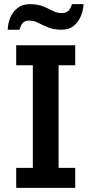

<svg xmlns="http://www.w3.org/2000/svg" viewBox="-20 -904 440 924"><path d="M58 0V-96H138V-590H58V-686H342V-590H262V-96H342V0ZM17 -761Q18 -791 29.5 -819Q41 -847 64.5 -865.5Q88 -884 123 -884Q161 -884 187 -873.5Q213 -863 233.5 -852Q254 -841 276 -841Q298 -841 309.5 -852.5Q321 -864 326 -884H382Q381 -856 369.5 -827.5Q358 -799 335.5 -780Q313 -761 277 -761Q239 -761 212 -772Q185 -783 164 -794Q143 -805 120 -805Q101 -805 90.5 -794.5Q80 -784 74 -761Z"/></svg>

Font: Chivo Medium
Style: Regular
Weight: 500
Designer: Hector Gatti
Foundry: Omnibus-Type
Version: Version 2.002